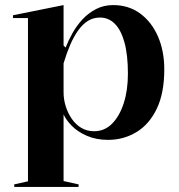

<svg xmlns="http://www.w3.org/2000/svg" viewBox="-20 -535 705 755"><path d="M36 200V190L90 178V-464H31V-475L230 -515V-356L238 -348Q249 -376 265.5 -405.5Q282 -435 305 -459.5Q328 -484 358 -499.5Q388 -515 425 -515Q486 -515 531 -482Q576 -449 601 -392Q626 -335 626 -262Q626 -169 596.5 -107.5Q567 -46 516.5 -15.5Q466 15 405 15Q358 15 321.5 -1Q285 -17 262.5 -40Q240 -63 230 -85V177L289 190V200ZM350 -19Q391 -19 420.5 -48.5Q450 -78 466.5 -129Q483 -180 483 -245Q483 -319 469.5 -368Q456 -417 431.5 -441.5Q407 -466 373 -466Q347 -466 326 -453Q305 -440 287.5 -415.5Q270 -391 256 -358.5Q242 -326 230 -286V-172Q230 -144 238.5 -117Q247 -90 262.5 -67.5Q278 -45 300 -32Q322 -19 350 -19Z"/></svg>

Font: Kalnia Medium
Style: Regular
Weight: 500
Designer: Frida Medrano
Foundry: Frida Medrano
Version: Version 1.105